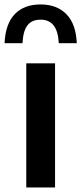

<svg xmlns="http://www.w3.org/2000/svg" viewBox="-56 -824 358 844"><path d="M59.5 0V-545.5H186V0ZM122.5 -804.5Q194 -804.5 236 -761.5Q278 -718.5 281.5 -634H202.5Q199.5 -687.5 179.5 -712.5Q159.5 -737.5 122.5 -737.5Q84 -737.5 64.8 -712.8Q45.5 -688 43 -634H-36Q-32 -719.5 9 -762Q50 -804.5 122.5 -804.5Z"/></svg>

Font: Encode Sans Semi Condensed SmBd
Style: Regular
Weight: 600
Width: 4
Designer: Multiple Designers
Foundry: Impallari Type
Version: Version 2.000